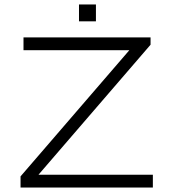

<svg xmlns="http://www.w3.org/2000/svg" viewBox="-20 -838 768 858"><path d="M71.8 0V-49.8L558.1 -613.8H85V-670.9H652.8V-638.2L151.9 -57.1H663.1V0ZM333 -742.7V-817.9H408.7V-742.7Z"/></svg>

Font: Syncopate
Style: Regular
Weight: 300
Width: 7
Designer: Astigmatic (AOETI)
Foundry: Astigmatic (AOETI)
Version: Version 001.000